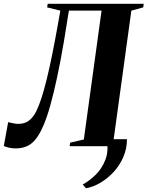

<svg xmlns="http://www.w3.org/2000/svg" viewBox="-38 -763 770 1002"><path d="M624.5 -36.5Q624.5 13 605.5 56.8Q586.5 100.5 555 134.5Q523.5 168.5 485.8 190.8Q448 213 411 219.5L393.5 200Q428.5 181 461.2 149Q494 117 512 70.8Q530 24.5 518.5 -36.5ZM321.5 -707.5 311 -642.5Q295.5 -541 278.2 -450Q261 -359 242.8 -283.2Q224.5 -207.5 205.5 -151.5Q177 -68.5 141.2 -28.5Q105.5 11.5 43.5 11.5Q24 11.5 7.5 7.5Q-9 3.5 -18 -1.5L4.5 -125.5Q21 -121.5 34.2 -119Q47.5 -116.5 57 -116.5Q91.5 -116.5 113.5 -133.8Q135.5 -151 150.5 -181Q165 -210 178.8 -252.5Q192.5 -295 206.5 -352.2Q220.5 -409.5 235.2 -482.5Q250 -555.5 266 -646L277 -707.5L208 -724.5L211 -743H712L709.5 -724.5L647.5 -707.5L555 -35L618.5 -18.5L615.5 0H325.5L328 -18.5L399.5 -35L492 -707.5Z"/></svg>

Font: Merriweather 144pt
Style: Bold Italic
Weight: 700
Italic angle: -7.8°
Version: Version 2.101